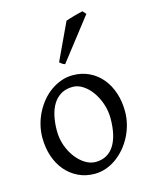

<svg xmlns="http://www.w3.org/2000/svg" viewBox="-115 -828 729 919"><g transform="rotate(-15 249.0 -368.5)"><path d="M380.9 -222.2Q380.9 -260.7 368.9 -295.7Q356.9 -330.6 337.6 -357.2Q318.4 -383.8 293.9 -399.4Q269.5 -415 244.6 -415Q210.9 -415 186.8 -400.9Q162.6 -386.7 147.2 -362.1Q131.8 -337.4 124.5 -303.7Q117.2 -270 117.2 -231Q117.2 -192.4 129.6 -157.5Q142.1 -122.6 162.4 -96.2Q182.6 -69.8 207.8 -54.4Q232.9 -39.1 258.3 -39.1Q289.1 -39.1 312.3 -52Q335.4 -64.9 350.6 -88.9Q365.7 -112.8 373.3 -146.5Q380.9 -180.2 380.9 -222.2ZM456.5 -236.8Q456.5 -204.1 448.5 -172.9Q440.4 -141.6 426 -113.8Q411.6 -85.9 391.4 -62.3Q371.1 -38.6 347.2 -21.5Q323.2 -4.4 295.9 5.1Q268.6 14.6 239.7 14.6Q195.8 14.6 159.2 -2.9Q122.6 -20.5 96.4 -51.3Q70.3 -82 55.9 -124.5Q41.5 -167 41.5 -216.8Q41.5 -249 49.3 -280.3Q57.1 -311.5 71.5 -339.6Q85.9 -367.7 105.7 -391.4Q125.5 -415 149.7 -432.1Q173.8 -449.2 201.4 -459Q229 -468.8 258.8 -468.8Q303.2 -468.8 339.8 -451.2Q376.5 -433.6 402.3 -402.6Q428.2 -371.6 442.4 -329.1Q456.5 -286.6 456.5 -236.8ZM238.3 -529.3Q234.4 -530.3 231.4 -531.5Q228.5 -532.7 225.6 -534.7Q222.7 -536.6 219.7 -539.1Q216.8 -541.5 212.4 -545.4L298.3 -728.5Q306.2 -731.4 316.9 -734.6Q327.6 -737.8 339.4 -741.2Q351.1 -744.6 362.5 -747.3Q374 -750 383.3 -752.4L398.4 -735.4Z"/></g></svg>

Font: Gentium Unicode
Style: Regular
Weight: 400
Version: Version 1.009